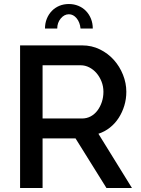

<svg xmlns="http://www.w3.org/2000/svg" viewBox="-20 -936 701 956"><path d="M323 -865Q300 -865 282.5 -844Q265 -823 265 -794H204Q204 -820 213 -842.5Q222 -865 238 -881.5Q254 -898 275.5 -907Q297 -916 323 -916Q348 -916 370 -907Q392 -898 408 -881.5Q424 -865 433 -842.5Q442 -820 442 -794H381Q378 -825 361.5 -845Q345 -865 323 -865ZM80 0V-710H389Q437 -710 477.5 -690Q518 -670 547 -637.5Q576 -605 592.5 -563.5Q609 -522 609 -479Q609 -443 599 -410Q589 -377 571 -349Q553 -321 527 -300.5Q501 -280 470 -270L637 0H510L356 -247H192V0ZM192 -346H388Q412 -346 431.5 -356.5Q451 -367 465 -385.5Q479 -404 487 -428Q495 -452 495 -479Q495 -506 485.5 -530Q476 -554 460.5 -572Q445 -590 424.5 -600.5Q404 -611 382 -611H192Z"/></svg>

Font: IngvarSans
Style: Regular
Weight: 600
Version: Version 3.000